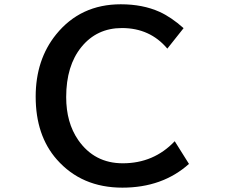

<svg xmlns="http://www.w3.org/2000/svg" viewBox="-20 -824 1040 888"><path d="M854 -65.9Q731.4 43.9 545.9 43.9Q357.4 43.9 242.7 -86.4Q145 -197.3 145 -377Q145 -547.9 239.7 -665Q352.5 -804.2 538.6 -804.2Q640.1 -804.2 717.3 -769.5Q771.5 -745.1 829.1 -693.8L753.9 -599.1Q673.8 -694.3 543.9 -694.3Q427.7 -694.3 356.4 -606.4Q286.1 -520 286.1 -375Q286.1 -256.8 341.8 -176.3Q416.5 -68.8 547.9 -68.8Q691.4 -68.8 788.1 -170.9Z"/></svg>

Font: FORM UDPGothic
Style: Bold
Weight: 700
Foundry: Pronama LLC
Version: Version 1.051